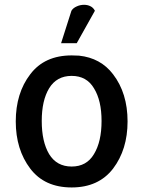

<svg xmlns="http://www.w3.org/2000/svg" viewBox="-20 -785 608 815"><path d="M521.5 -269.5Q521.5 -389.6 460 -469.7Q407.2 -539.1 315.4 -548.8Q299.8 -549.8 284.2 -549.8Q168.9 -549.8 108.4 -469.7Q46.9 -389.6 46.9 -269.5Q46.9 -150.4 108.4 -69.3Q168.9 10.7 284.2 10.7Q398.4 10.7 460 -69.3Q521.5 -150.4 521.5 -269.5ZM411.1 -271.5Q411.1 -183.6 378.9 -130.9Q347.7 -78.1 284.2 -78.1Q220.7 -78.1 188.5 -130.9Q157.2 -183.6 157.2 -271.5Q157.2 -358.4 188.5 -410.2Q220.7 -462.9 284.2 -462.9Q347.7 -462.9 378.9 -410.2Q411.1 -358.4 411.1 -271.5ZM382.8 -739.3Q376 -752.9 363.3 -758.8Q351.6 -764.6 336.9 -764.6Q320.3 -764.6 305.7 -757.8Q290 -751 283.2 -739.3Q268.6 -693.4 239.3 -601.6Q250 -601.6 284.2 -601.6Q289.1 -601.6 305.7 -601.6Q325.2 -636.7 382.8 -739.3Z"/></svg>

Font: DaxlinePro-Medium
Style: Medium
Weight: 400
Designer: Hans Reichel
Version: Version 7.502; 2006